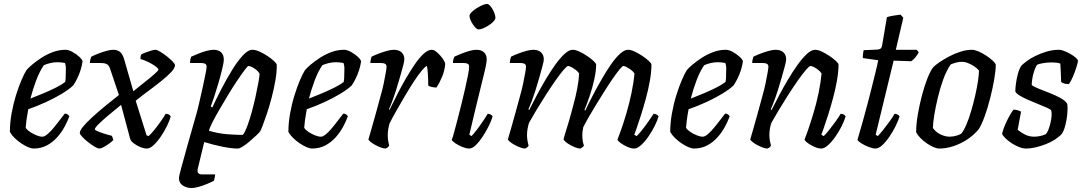

<svg xmlns="http://www.w3.org/2000/svg" viewBox="-20 -752 5482 972"><path d="M149 0Q139 0 122.5 -7Q106 -14 88 -26Q70 -38 54.5 -53Q39 -68 30 -84Q30 -129 38.5 -177Q47 -225 60.5 -268.5Q74 -312 88.5 -346Q103 -380 114 -397Q123 -408 143 -425Q163 -442 190 -459.5Q217 -477 248 -488.5Q279 -500 312 -500Q327 -500 347 -489Q367 -478 382 -464Q397 -450 398 -441Q395 -419 387.5 -396Q380 -373 370 -353Q360 -333 351 -320Q333 -302 296.5 -279.5Q260 -257 214.5 -236Q169 -215 123 -199Q117 -167 114 -144Q111 -121 110 -105Q117 -94 132 -84Q147 -74 164.5 -67Q182 -60 194 -60Q203 -60 213 -67Q223 -74 236.5 -88Q250 -102 267 -124Q284 -146 308 -177Q316 -177 322.5 -172.5Q329 -168 331 -163Q322 -138 306.5 -109.5Q291 -81 268.5 -56Q246 -31 216.5 -15.5Q187 0 149 0ZM134 -253Q168 -266 201 -280Q234 -294 263 -308.5Q292 -323 310 -337Q312 -348 312.5 -360Q313 -372 313 -382Q314 -396 313.5 -409Q313 -422 309 -433Q300 -435 290.5 -436Q281 -437 271 -437Q253 -437 235.5 -433Q218 -429 202 -422Q180 -390 163 -344.5Q146 -299 134 -253Z M483 0Q475 0 459 -9.5Q443 -19 426 -32.5Q409 -46 396.5 -59Q384 -72 384 -79Q384 -91 401.5 -112Q419 -133 447.5 -159Q476 -185 511 -214Q546 -243 582 -271L538 -402Q535 -412 530 -419Q525 -426 516 -429.5Q507 -433 489 -433H435Q435 -441 437.5 -451Q440 -461 442 -465Q458 -473 478.5 -481Q499 -489 519.5 -494.5Q540 -500 552 -500Q576 -500 589 -488Q602 -476 610 -447L655 -290Q684 -314 713.5 -337Q743 -360 762.5 -377.5Q782 -395 782 -399Q782 -405 771 -413.5Q760 -422 745 -430.5Q730 -439 715 -445Q700 -451 691 -453Q691 -459 692 -466Q693 -473 695 -476Q703 -481 717.5 -486.5Q732 -492 746 -496Q760 -500 767 -500Q775 -500 791.5 -490Q808 -480 825 -466.5Q842 -453 854 -440.5Q866 -428 866 -422Q866 -408 847 -387.5Q828 -367 797.5 -342.5Q767 -318 732.5 -292.5Q698 -267 667 -242L722 -67L732 -63Q742 -71 758.5 -91Q775 -111 792 -135Q809 -159 819 -176Q828 -176 835 -172Q842 -168 844 -163Q839 -142 825.5 -114.5Q812 -87 794 -60.5Q776 -34 757.5 -17Q739 0 724 0Q709 0 690.5 -7.5Q672 -15 657 -26.5Q642 -38 639 -49L593 -221Q563 -197 532 -171Q501 -145 480.5 -125Q460 -105 460 -97Q460 -94 473.5 -88Q487 -82 507 -75.5Q527 -69 545 -65Q548 -61 550.5 -54Q553 -47 554 -43Q545 -34 531 -24Q517 -14 504 -7Q491 0 483 0Z M949 200Q926 200 906 187.5Q886 175 886 150Q886 140 898 96Q910 52 928.5 -14Q947 -80 968 -153Q977 -182 986.5 -223Q996 -264 1005 -304.5Q1014 -345 1020 -375.5Q1026 -406 1026 -414Q1026 -425 1019 -429Q1012 -433 998 -433H942Q942 -442 944 -451.5Q946 -461 948 -465Q964 -472 984.5 -480.5Q1005 -489 1026 -494.5Q1047 -500 1060 -500Q1086 -500 1099.5 -487Q1113 -474 1113 -451Q1113 -436 1105 -403Q1097 -370 1086 -332Q1075 -294 1064 -261Q1053 -228 1047 -213L1055 -208Q1075 -252 1101 -302Q1127 -352 1155 -397.5Q1183 -443 1209.5 -471.5Q1236 -500 1257 -500Q1273 -500 1293.5 -491Q1314 -482 1333.5 -469Q1353 -456 1366.5 -443.5Q1380 -431 1381 -425Q1382 -390 1374.5 -346.5Q1367 -303 1355.5 -259Q1344 -215 1331.5 -177.5Q1319 -140 1309.5 -115.5Q1300 -91 1297 -87Q1291 -79 1276 -65Q1261 -51 1243.5 -36Q1226 -21 1209.5 -10.5Q1193 0 1184 0Q1153 0 1105.5 -9.5Q1058 -19 1014 -33L981 103Q978 118 984 124.5Q990 131 1003 131H1069Q1069 138 1067 147Q1065 156 1063 163Q1050 170 1028.5 179Q1007 188 985.5 194Q964 200 949 200ZM1209 -69Q1219 -80 1231 -111.5Q1243 -143 1254 -183Q1265 -223 1274 -264Q1283 -305 1288.5 -336Q1294 -367 1294 -379Q1289 -389 1278 -398Q1267 -407 1255.5 -412.5Q1244 -418 1238 -418Q1234 -418 1218.5 -397.5Q1203 -377 1180.5 -343.5Q1158 -310 1134.5 -271Q1111 -232 1089.5 -195Q1068 -158 1054 -130Q1040 -102 1038 -90Q1085 -76 1130.5 -72.5Q1176 -69 1209 -69Z M1559 0Q1549 0 1532.5 -7Q1516 -14 1498 -26Q1480 -38 1464.5 -53Q1449 -68 1440 -84Q1440 -129 1448.5 -177Q1457 -225 1470.5 -268.5Q1484 -312 1498.5 -346Q1513 -380 1524 -397Q1533 -408 1553 -425Q1573 -442 1600 -459.5Q1627 -477 1658 -488.5Q1689 -500 1722 -500Q1737 -500 1757 -489Q1777 -478 1792 -464Q1807 -450 1808 -441Q1805 -419 1797.5 -396Q1790 -373 1780 -353Q1770 -333 1761 -320Q1743 -302 1706.5 -279.5Q1670 -257 1624.5 -236Q1579 -215 1533 -199Q1527 -167 1524 -144Q1521 -121 1520 -105Q1527 -94 1542 -84Q1557 -74 1574.5 -67Q1592 -60 1604 -60Q1613 -60 1623 -67Q1633 -74 1646.5 -88Q1660 -102 1677 -124Q1694 -146 1718 -177Q1726 -177 1732.5 -172.5Q1739 -168 1741 -163Q1732 -138 1716.5 -109.5Q1701 -81 1678.5 -56Q1656 -31 1626.5 -15.5Q1597 0 1559 0ZM1544 -253Q1578 -266 1611 -280Q1644 -294 1673 -308.5Q1702 -323 1720 -337Q1722 -348 1722.5 -360Q1723 -372 1723 -382Q1724 -396 1723.5 -409Q1723 -422 1719 -433Q1710 -435 1700.5 -436Q1691 -437 1681 -437Q1663 -437 1645.5 -433Q1628 -429 1612 -422Q1590 -390 1573 -344.5Q1556 -299 1544 -253Z M1932 0Q1923 0 1909 -5Q1895 -10 1881 -17.5Q1867 -25 1857 -33Q1847 -41 1845 -46Q1850 -61 1859 -94Q1868 -127 1881 -172Q1894 -217 1907 -267Q1916 -298 1922.5 -329.5Q1929 -361 1933 -384Q1937 -407 1937 -414Q1937 -425 1929.5 -429Q1922 -433 1909 -433H1855Q1855 -441 1857 -450Q1859 -459 1861 -465Q1877 -473 1898 -481Q1919 -489 1939.5 -494.5Q1960 -500 1973 -500Q1999 -500 2013 -487Q2027 -474 2027 -451Q2027 -442 2020.5 -418Q2014 -394 2005 -362Q1996 -330 1985.5 -297Q1975 -264 1965 -237.5Q1955 -211 1949 -199L1952 -196Q1969 -230 1989.5 -271Q2010 -312 2033.5 -352.5Q2057 -393 2080 -426.5Q2103 -460 2125 -480Q2147 -500 2165 -500Q2176 -500 2187.5 -491Q2199 -482 2209.5 -470Q2220 -458 2227 -446Q2234 -434 2234 -428Q2231 -394 2218 -363Q2205 -332 2190 -309Q2176 -309 2164.5 -312Q2153 -315 2148 -319Q2148 -329 2147.5 -348Q2147 -367 2145.5 -387Q2144 -407 2141 -418Q2133 -416 2115.5 -395Q2098 -374 2076 -340.5Q2054 -307 2031 -268Q2008 -229 1987 -192Q1966 -155 1952 -127Q1948 -113 1945.5 -98Q1943 -83 1943 -67Q1943 -53 1945 -39.5Q1947 -26 1950 -15Q1949 -12 1944.5 -7.5Q1940 -3 1932 0Z M2355 0Q2341 0 2321 -8Q2301 -16 2285.5 -26.5Q2270 -37 2267 -44Q2271 -53 2278.5 -80.5Q2286 -108 2296 -146Q2306 -184 2316 -225Q2326 -266 2335 -305Q2344 -344 2349.5 -372.5Q2355 -401 2355 -414Q2355 -425 2348 -429Q2341 -433 2328 -433H2273Q2273 -443 2275.5 -452Q2278 -461 2280 -465Q2296 -472 2316.5 -480.5Q2337 -489 2357.5 -494.5Q2378 -500 2391 -500Q2417 -500 2430.5 -487Q2444 -474 2444 -451Q2444 -443 2440.5 -423.5Q2437 -404 2429.5 -374Q2422 -344 2411.5 -301Q2401 -258 2387 -200.5Q2373 -143 2356 -70L2367 -63Q2377 -73 2392 -92.5Q2407 -112 2423 -135.5Q2439 -159 2449 -176Q2457 -176 2464 -172Q2471 -168 2474 -163Q2468 -142 2454.5 -114.5Q2441 -87 2423.5 -60.5Q2406 -34 2388.5 -17Q2371 0 2355 0ZM2403 -603Q2395 -603 2384 -615.5Q2373 -628 2365 -644Q2357 -660 2357 -672Q2357 -680 2367.5 -690.5Q2378 -701 2393 -710.5Q2408 -720 2422.5 -726Q2437 -732 2445 -732Q2454 -732 2464 -719.5Q2474 -707 2481 -690.5Q2488 -674 2488 -662Q2488 -654 2478.5 -643.5Q2469 -633 2454 -623.5Q2439 -614 2425.5 -608.5Q2412 -603 2403 -603Z M2638 0Q2629 0 2615 -5Q2601 -10 2587 -17.5Q2573 -25 2563 -33Q2553 -41 2551 -46Q2556 -61 2565 -94Q2574 -127 2587 -172Q2600 -217 2613 -267Q2622 -298 2628.5 -329.5Q2635 -361 2639 -384Q2643 -407 2643 -414Q2643 -425 2635.5 -429Q2628 -433 2615 -433H2561Q2561 -441 2563 -450Q2565 -459 2567 -465Q2583 -473 2604 -481Q2625 -489 2645.5 -494.5Q2666 -500 2679 -500Q2705 -500 2719 -487Q2733 -474 2733 -451Q2733 -442 2726.5 -418Q2720 -394 2711 -362Q2702 -330 2691.5 -297Q2681 -264 2671 -237.5Q2661 -211 2655 -199L2659 -195Q2676 -229 2697.5 -269.5Q2719 -310 2743 -350.5Q2767 -391 2791.5 -425Q2816 -459 2838.5 -479.5Q2861 -500 2879 -500Q2894 -500 2913 -491Q2932 -482 2951 -469.5Q2970 -457 2983.5 -444.5Q2997 -432 2998 -426Q2998 -393 2988.5 -350Q2979 -307 2965 -265.5Q2951 -224 2939 -195L2943 -192Q2959 -227 2980.5 -268Q3002 -309 3025.5 -350Q3049 -391 3072.5 -425Q3096 -459 3118.5 -479.5Q3141 -500 3159 -500Q3174 -500 3193 -491Q3212 -482 3231 -469.5Q3250 -457 3263.5 -444.5Q3277 -432 3278 -426Q3278 -389 3270 -343.5Q3262 -298 3249.5 -252.5Q3237 -207 3224.5 -167.5Q3212 -128 3202.5 -101.5Q3193 -75 3191 -70L3203 -63Q3213 -72 3229 -92Q3245 -112 3261.5 -135.5Q3278 -159 3289 -176Q3298 -176 3305 -171.5Q3312 -167 3314 -163Q3308 -142 3294.5 -114.5Q3281 -87 3262.5 -60.5Q3244 -34 3225 -17Q3206 0 3191 0Q3176 0 3157.5 -8Q3139 -16 3124 -26.5Q3109 -37 3106 -45Q3111 -58 3124 -94Q3137 -130 3151.5 -179.5Q3166 -229 3177 -281.5Q3188 -334 3192 -380Q3186 -390 3175 -398Q3164 -406 3153 -412Q3142 -418 3136 -418Q3131 -418 3116.5 -400.5Q3102 -383 3082 -354Q3062 -325 3040 -290Q3018 -255 2996.5 -220Q2975 -185 2958.5 -156Q2942 -127 2933 -109Q2931 -100 2929.5 -89Q2928 -78 2928 -67Q2928 -53 2930 -40Q2932 -27 2936 -15Q2935 -12 2930 -7.5Q2925 -3 2918 0Q2908 0 2894.5 -5Q2881 -10 2867.5 -17.5Q2854 -25 2844.5 -33Q2835 -41 2833 -46Q2835 -57 2842.5 -80.5Q2850 -104 2860.5 -139.5Q2871 -175 2883 -222Q2894 -261 2902 -302.5Q2910 -344 2912 -380Q2906 -390 2895 -398Q2884 -406 2873 -412Q2862 -418 2856 -418Q2850 -418 2832.5 -397.5Q2815 -377 2791.5 -343.5Q2768 -310 2743 -271Q2718 -232 2695.5 -194.5Q2673 -157 2658 -130Q2654 -117 2651 -101Q2648 -85 2648 -68Q2648 -56 2650 -42.5Q2652 -29 2656 -15Q2655 -12 2650.5 -7.5Q2646 -3 2638 0Z M3492 0Q3482 0 3465.5 -7Q3449 -14 3431 -26Q3413 -38 3397.5 -53Q3382 -68 3373 -84Q3373 -129 3381.5 -177Q3390 -225 3403.5 -268.5Q3417 -312 3431.5 -346Q3446 -380 3457 -397Q3466 -408 3486 -425Q3506 -442 3533 -459.5Q3560 -477 3591 -488.5Q3622 -500 3655 -500Q3670 -500 3690 -489Q3710 -478 3725 -464Q3740 -450 3741 -441Q3738 -419 3730.5 -396Q3723 -373 3713 -353Q3703 -333 3694 -320Q3676 -302 3639.5 -279.5Q3603 -257 3557.5 -236Q3512 -215 3466 -199Q3460 -167 3457 -144Q3454 -121 3453 -105Q3460 -94 3475 -84Q3490 -74 3507.5 -67Q3525 -60 3537 -60Q3546 -60 3556 -67Q3566 -74 3579.5 -88Q3593 -102 3610 -124Q3627 -146 3651 -177Q3659 -177 3665.5 -172.5Q3672 -168 3674 -163Q3665 -138 3649.5 -109.5Q3634 -81 3611.5 -56Q3589 -31 3559.5 -15.5Q3530 0 3492 0ZM3477 -253Q3511 -266 3544 -280Q3577 -294 3606 -308.5Q3635 -323 3653 -337Q3655 -348 3655.5 -360Q3656 -372 3656 -382Q3657 -396 3656.5 -409Q3656 -422 3652 -433Q3643 -435 3633.5 -436Q3624 -437 3614 -437Q3596 -437 3578.5 -433Q3561 -429 3545 -422Q3523 -390 3506 -344.5Q3489 -299 3477 -253Z M3865 0Q3856 0 3842 -5Q3828 -10 3814 -17.5Q3800 -25 3790 -33Q3780 -41 3778 -46Q3783 -61 3792 -94Q3801 -127 3814 -172Q3827 -217 3840 -267Q3849 -298 3855.5 -329.5Q3862 -361 3866 -384Q3870 -407 3870 -414Q3870 -425 3862.5 -429Q3855 -433 3842 -433H3788Q3788 -441 3790 -450Q3792 -459 3794 -465Q3810 -473 3831 -481Q3852 -489 3872.5 -494.5Q3893 -500 3906 -500Q3932 -500 3946 -487Q3960 -474 3960 -451Q3960 -442 3953.5 -418Q3947 -394 3938 -362Q3929 -330 3918.5 -297Q3908 -264 3898 -237.5Q3888 -211 3882 -199L3886 -195Q3903 -229 3924.5 -269.5Q3946 -310 3970 -350.5Q3994 -391 4018.5 -425Q4043 -459 4065.5 -479.5Q4088 -500 4106 -500Q4121 -500 4140 -491Q4159 -482 4178 -469.5Q4197 -457 4210.5 -444.5Q4224 -432 4225 -426Q4225 -389 4217 -343.5Q4209 -298 4196.5 -252.5Q4184 -207 4171.5 -167.5Q4159 -128 4149.5 -101.5Q4140 -75 4138 -70L4150 -63Q4160 -72 4176 -92Q4192 -112 4209 -135.5Q4226 -159 4236 -176Q4246 -176 4252.5 -171.5Q4259 -167 4261 -163Q4255 -142 4241.5 -114.5Q4228 -87 4209.5 -60.5Q4191 -34 4172 -17Q4153 0 4138 0Q4123 0 4104.5 -8Q4086 -16 4071 -26.5Q4056 -37 4053 -45Q4058 -57 4070.5 -93Q4083 -129 4098 -178.5Q4113 -228 4124 -281Q4135 -334 4139 -380Q4133 -390 4122 -398.5Q4111 -407 4100 -412.5Q4089 -418 4083 -418Q4077 -418 4059.5 -397.5Q4042 -377 4018.5 -343.5Q3995 -310 3970 -271Q3945 -232 3922.5 -194.5Q3900 -157 3885 -130Q3880 -116 3877.5 -100Q3875 -84 3875 -69Q3875 -56 3877 -43Q3879 -30 3883 -15Q3882 -12 3877.5 -7.5Q3873 -3 3865 0Z M4412 0Q4399 0 4378 -8Q4357 -16 4340.5 -26.5Q4324 -37 4321 -44Q4335 -92 4348.5 -140Q4362 -188 4374 -234Q4386 -280 4396 -320.5Q4406 -361 4414 -393Q4422 -425 4426 -447L4348 -458Q4348 -471 4349.5 -482.5Q4351 -494 4353 -498L4422 -501Q4433 -502 4438.5 -506.5Q4444 -511 4446 -524L4470 -665Q4481 -669 4501 -672.5Q4521 -676 4539 -678L4553 -662L4515 -500H4621L4631 -487Q4625 -475 4614.5 -462Q4604 -449 4593 -442L4504 -445L4413 -70L4424 -63Q4433 -72 4449 -92Q4465 -112 4482 -135Q4499 -158 4509 -176Q4518 -176 4525 -171.5Q4532 -167 4534 -163Q4528 -142 4514.5 -114.5Q4501 -87 4483 -60.5Q4465 -34 4446.5 -17Q4428 0 4412 0Z M4736 0Q4723 0 4706.5 -7Q4690 -14 4672.5 -26Q4655 -38 4640.5 -52.5Q4626 -67 4618 -82Q4618 -124 4626.5 -173Q4635 -222 4647.5 -269.5Q4660 -317 4675 -355Q4690 -393 4704 -411Q4714 -422 4736 -437Q4758 -452 4785.5 -466.5Q4813 -481 4843 -490.5Q4873 -500 4900 -500Q4914 -500 4933 -492Q4952 -484 4971 -471.5Q4990 -459 5004 -446.5Q5018 -434 5021 -425Q5021 -394 5013 -348.5Q5005 -303 4992.5 -254Q4980 -205 4965 -163.5Q4950 -122 4935 -98Q4909 -67 4876 -45.5Q4843 -24 4806.5 -12Q4770 0 4736 0ZM4787 -60Q4795 -60 4805 -61.5Q4815 -63 4826 -66.5Q4837 -70 4846 -75Q4859 -90 4872 -120.5Q4885 -151 4896.5 -190Q4908 -229 4917 -268.5Q4926 -308 4931 -341.5Q4936 -375 4936 -395Q4926 -407 4911.5 -416.5Q4897 -426 4881 -432.5Q4865 -439 4848 -439Q4835 -439 4821.5 -435.5Q4808 -432 4793 -426Q4771 -394 4755 -349.5Q4739 -305 4727.5 -257Q4716 -209 4709.5 -168Q4703 -127 4703 -104Q4711 -92 4724 -82Q4737 -72 4754 -66Q4771 -60 4787 -60Z M5175 0Q5158 0 5138 -8Q5118 -16 5100 -28Q5082 -40 5069 -53Q5056 -66 5053 -75Q5059 -100 5070.5 -125.5Q5082 -151 5093.5 -170.5Q5105 -190 5111 -197Q5118 -197 5125.5 -195.5Q5133 -194 5139.5 -191.5Q5146 -189 5149 -186Q5146 -170 5141.5 -146.5Q5137 -123 5132 -95Q5147 -82 5168.5 -71Q5190 -60 5216 -60Q5230 -60 5246 -63.5Q5262 -67 5273 -72Q5281 -79 5287 -94Q5293 -109 5297.5 -127.5Q5302 -146 5303.5 -163.5Q5305 -181 5302 -192Q5300 -198 5281.5 -206Q5263 -214 5237.5 -224.5Q5212 -235 5186 -246Q5160 -257 5141.5 -268.5Q5123 -280 5120 -290Q5120 -303 5123 -327.5Q5126 -352 5133 -378Q5140 -404 5151 -420Q5159 -428 5176.5 -441.5Q5194 -455 5220 -468Q5246 -481 5277.5 -490.5Q5309 -500 5342 -500Q5352 -500 5367.5 -494Q5383 -488 5399.5 -478.5Q5416 -469 5426.5 -459.5Q5437 -450 5437 -444Q5437 -436 5429.5 -412Q5422 -388 5411.5 -363.5Q5401 -339 5391 -326Q5383 -326 5375 -327.5Q5367 -329 5360.5 -332Q5354 -335 5352 -337Q5352 -350 5351 -367Q5350 -384 5349.5 -401Q5349 -418 5348 -430Q5338 -434 5325.5 -435Q5313 -436 5303 -436Q5280 -436 5258.5 -432Q5237 -428 5230 -424Q5220 -409 5212 -380.5Q5204 -352 5203 -322Q5213 -313 5238.5 -303Q5264 -293 5294.5 -281Q5325 -269 5350 -255Q5375 -241 5383 -226Q5386 -203 5383 -173Q5380 -143 5373 -116.5Q5366 -90 5356 -75Q5343 -60 5321.5 -46Q5300 -32 5274 -22Q5248 -12 5222.5 -6Q5197 0 5175 0Z"/></svg>

Font: Texturina Medium 12pt
Style: Italic
Weight: 400
Italic angle: -11°
Version: Version 1.002